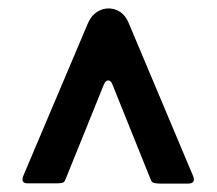

<svg xmlns="http://www.w3.org/2000/svg" viewBox="-20 -560 515 455"><path d="M246.3 -360.1Q242.9 -369.4 236.6 -369.4Q230.4 -369.4 226.3 -360.1L134.8 -133.9Q132.4 -127.7 127 -126.6Q121.7 -125.5 113.4 -125.5H45.3Q27.5 -125.5 36.1 -145.4L188 -504Q197.7 -527 216.9 -535.5Q236 -544 255.6 -536.5Q275.3 -529 285.3 -504.7L437.8 -142.4Q444.4 -124.9 425.4 -124.9H360.5Q352.9 -124.9 346.2 -126.2Q339.5 -127.5 337.5 -133.6Z"/></svg>

Font: Libre Franklin Thin
Style: Regular
Weight: 100
Designer: Pablo Impallari, Rodrigo Fuenzalida, Nhung Nguyen
Foundry: Impallari Type
Version: Version 3.000